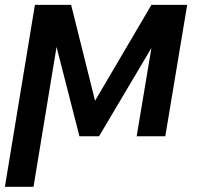

<svg xmlns="http://www.w3.org/2000/svg" viewBox="-36 -548 791 772"><path d="M346.2 -142.8 572.8 -528.4H716.6L628.6 0H513.5L572.8 -355.1L362.2 0H283.4L191.4 -359.4L98.7 203.1H-16.3L104.4 -528.4H250Z"/></svg>

Font: Inter UI Medium
Style: Italic
Weight: 500
Italic angle: 9.39999°
Designer: Rasmus Andersson
Foundry: rsms
Version: 3.2;8d6f07862